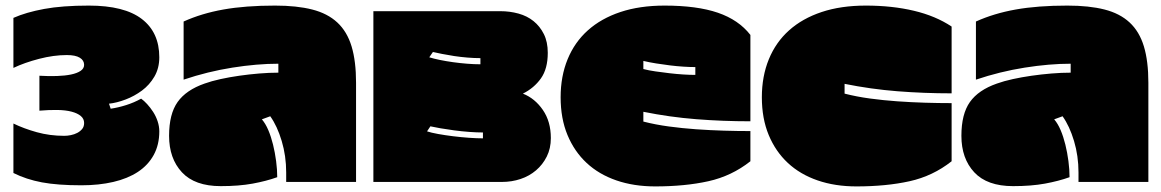

<svg xmlns="http://www.w3.org/2000/svg" viewBox="-20 -607 4155 687"><path d="M550 -137Q550 -89 530 -52.5Q510 -16 473.5 8Q437 32 385.5 44Q334 56 271 56Q186 56 130 45.5Q74 35 28 12V-165Q65 -147 111.5 -134Q158 -121 210 -121Q221 -121 233.5 -123.5Q246 -126 256.5 -131.5Q267 -137 274 -145.5Q281 -154 281 -167Q281 -182 269 -192Q257 -202 236 -207.5Q215 -213 185.5 -213.5Q156 -214 121 -211V-336Q155 -334 184 -335Q213 -336 234.5 -340.5Q256 -345 268.5 -353.5Q281 -362 281 -375Q281 -391 265.5 -400.5Q250 -410 219 -410Q172 -410 120 -396.5Q68 -383 28 -364V-543Q73 -563 138 -575Q203 -587 298 -587Q425 -587 487.5 -539Q550 -491 550 -402Q550 -363 532.5 -333Q515 -303 488 -283Q461 -263 429.5 -251Q398 -239 370 -236L376 -218Q403 -222 431.5 -231Q460 -240 485 -254Q495 -247 506.5 -234.5Q518 -222 528 -206.5Q538 -191 544 -173Q550 -155 550 -137Z M585 -121Q585 -199 615.5 -242Q646 -285 712 -308Q737 -317 769 -324Q801 -331 836 -336Q871 -341 907 -344Q943 -347 976 -347V-379Q900 -379 811.5 -365Q723 -351 637 -322V-530Q701 -559 779.5 -573Q858 -587 964 -587Q1042 -587 1097 -573Q1152 -559 1187 -526.5Q1222 -494 1238 -441Q1254 -388 1254 -311V44H1004V10Q1004 -49 988 -102.5Q972 -156 947 -191L917 -180Q930 -165 940 -141.5Q950 -118 957 -89.5Q964 -61 968 -30.5Q972 0 972 27Q933 41 884 50Q835 59 770 59Q677 59 631 9.5Q585 -40 585 -121Z M1776 44H1316V-567H1770Q1804 -567 1835 -558.5Q1866 -550 1889 -531.5Q1912 -513 1926 -485Q1940 -457 1940 -418Q1940 -361 1915.5 -326.5Q1891 -292 1851 -272Q1894 -255 1922.5 -213.5Q1951 -172 1951 -113Q1951 -76 1936.5 -47Q1922 -18 1898 2.5Q1874 23 1842.5 33.5Q1811 44 1776 44ZM1529 -421 1516 -402Q1532 -397 1554 -392.5Q1576 -388 1601 -384.5Q1626 -381 1651.5 -379Q1677 -377 1699 -377V-399Q1677 -399 1652.5 -401Q1628 -403 1605 -406.5Q1582 -410 1562 -414Q1542 -418 1529 -421ZM1520 -155 1508 -137Q1523 -132 1548 -127.5Q1573 -123 1601.5 -119.5Q1630 -116 1658 -114Q1686 -112 1708 -112V-133Q1686 -133 1659 -135Q1632 -137 1605.5 -140.5Q1579 -144 1556 -148Q1533 -152 1520 -155Z M1986 -259Q1986 -334 2011 -395Q2036 -456 2083.5 -498.5Q2131 -541 2200 -564Q2269 -587 2358 -587Q2474 -587 2548.5 -561.5Q2623 -536 2665 -482V-173Q2566 -173 2471 -180.5Q2376 -188 2282 -207V-172Q2325 -161 2373 -154.5Q2421 -148 2470.5 -144.5Q2520 -141 2569.5 -139.5Q2619 -138 2665 -138V-30Q2598 23 2514.5 41.5Q2431 60 2324 60Q2248 60 2185.5 38.5Q2123 17 2079 -24Q2035 -65 2010.5 -124Q1986 -183 1986 -259ZM2282 -389V-360Q2301 -355 2325.5 -351.5Q2350 -348 2375.5 -345Q2401 -342 2425 -340.5Q2449 -339 2468 -339V-367Q2449 -367 2425.5 -368.5Q2402 -370 2377.5 -373Q2353 -376 2328 -380Q2303 -384 2282 -389Z M2706 -259Q2706 -334 2731 -395Q2756 -456 2803.5 -498.5Q2851 -541 2920 -564Q2989 -587 3078 -587Q3172 -587 3250 -568.5Q3328 -550 3385 -512V-273Q3286 -273 3191 -280.5Q3096 -288 3002 -307V-272Q3045 -261 3093 -254.5Q3141 -248 3190.5 -244.5Q3240 -241 3289.5 -239.5Q3339 -238 3385 -238V-30Q3318 23 3234.5 41.5Q3151 60 3044 60Q2968 60 2905.5 38.5Q2843 17 2799 -24Q2755 -65 2730.5 -124Q2706 -183 2706 -259Z M3420 -121Q3420 -199 3450.5 -242Q3481 -285 3547 -308Q3572 -317 3604 -324Q3636 -331 3671 -336Q3706 -341 3742 -344Q3778 -347 3811 -347V-379Q3735 -379 3646.5 -365Q3558 -351 3472 -322V-530Q3536 -559 3614.5 -573Q3693 -587 3799 -587Q3877 -587 3932 -573Q3987 -559 4022 -526.5Q4057 -494 4073 -441Q4089 -388 4089 -311V44H3839V10Q3839 -49 3823 -102.5Q3807 -156 3782 -191L3752 -180Q3765 -165 3775 -141.5Q3785 -118 3792 -89.5Q3799 -61 3803 -30.5Q3807 0 3807 27Q3768 41 3719 50Q3670 59 3605 59Q3512 59 3466 9.5Q3420 -40 3420 -121Z"/></svg>

Font: ChangwonDangamAsac Bold
Style: Regular
Weight: 700
Designer: Choi Chi-young, Lee Youngbeen, Kim Jungjin, Yoon Jihee, Han Dohee
Foundry: YoonDesign Inc.
Version: Version 1.010;Build 20210623